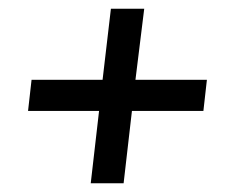

<svg xmlns="http://www.w3.org/2000/svg" viewBox="-20 -479 545 438"><path d="M187 -61 206 -226H44L52 -297H214L233 -459H309L289 -297H452L444 -226H281L262 -61Z"/></svg>

Font: Faustina Light SemiBold
Style: Italic
Weight: 600
Italic angle: -8°
Version: Version 1.200